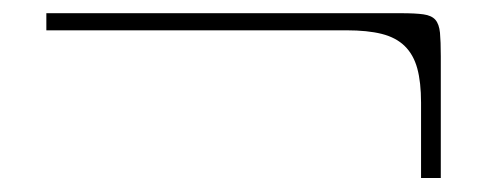

<svg xmlns="http://www.w3.org/2000/svg" viewBox="-20 -439 723 285"><path d="M48.8 -419.4H575.2Q596.7 -419.4 608.6 -417.7Q620.6 -416 626.2 -409.7Q631.8 -403.3 633.1 -390.4Q634.3 -377.4 634.3 -355.5V-174.8H605V-286.6Q605 -316.9 599.4 -337.4Q593.8 -357.9 580.8 -370.6Q567.9 -383.3 546.6 -388.7Q525.4 -394 494.6 -394H48.8ZM48.8 -394V-419.4Z"/></svg>

Font: Unique
Style: Regular
Weight: 400
Designer: Anna Pocius (aka Artmaker)
Foundry: Anna Pocius
Version: Version 1.000 2013 initial release